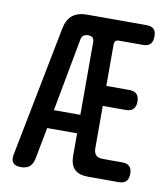

<svg xmlns="http://www.w3.org/2000/svg" viewBox="-83 -800 766 879"><g transform="rotate(10 300.0 -360.0)"><path d="M300 -84V-187H161L133 -41Q128 -15 113.5 -2.5Q99 10 73 10Q47 10 36.5 -2.5Q26 -15 31 -41L150 -648Q158 -690 183 -710Q208 -730 251 -730H527Q550 -730 561 -719Q572 -708 572 -685Q572 -662 561 -650Q550 -638 527 -638H415Q405 -638 399.5 -633Q394 -628 394 -617V-424H501Q524 -424 535.5 -412.5Q547 -401 547 -378Q547 -355 535.5 -343Q524 -331 501 -331H394V-134Q394 -113 404.5 -102.5Q415 -92 437 -92H527Q550 -92 561 -80.5Q572 -69 572 -47Q572 -24 561 -12Q550 0 527 0H384Q341 0 320.5 -20.5Q300 -41 300 -84ZM300 -273V-611Q300 -625 293 -631.5Q286 -638 272.5 -638Q259 -638 251 -632Q243 -626 240 -612L177 -273Z"/></g></svg>

Font: Maple Mono Medium
Style: Regular
Weight: 500
Monospace: yes
Designer: subframe7536
Version: Version 7.000